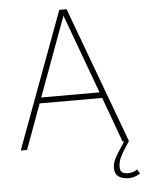

<svg xmlns="http://www.w3.org/2000/svg" viewBox="-60 -757 751 997"><g transform="rotate(-5 315.5 -259.0)"><path d="M24 0 287 -710H325L588 0H555L469 -235H143L57 0ZM154 -265H458L306 -678ZM568 192Q539 192 518.5 178.5Q498 165 498 132Q498 108 512 81.5Q526 55 546 26L570 -10L588 0L562 40Q547 63 537.5 84.5Q528 106 528 130Q528 152 539.5 159Q551 166 568 166Q597 166 617 151L631 173Q617 182 602.5 187Q588 192 568 192Z"/></g></svg>

Font: Geist Thin
Style: Regular
Weight: 400
Designer: Basement.studio, Andrés Briganti, Mateo Zaragoza
Foundry: Basement.studio, Vercel, Andrés Briganti, Guido Ferreyra, Mateo Zaragoza
Version: Version 1.401